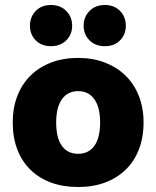

<svg xmlns="http://www.w3.org/2000/svg" viewBox="-20 -733 626 769"><path d="M293 16Q233 16 185 -1.5Q137 -19 102.5 -52.5Q68 -86 49.5 -134Q31 -182 31 -243Q31 -302 50 -350Q69 -398 103.5 -431.5Q138 -465 186 -483Q234 -501 293 -501Q352 -501 400 -482.5Q448 -464 482.5 -430.5Q517 -397 536 -349Q555 -301 555 -243Q555 -183 536.5 -135Q518 -87 483.5 -53.5Q449 -20 401 -2Q353 16 293 16ZM205 -243Q205 -180 228 -148.5Q251 -117 293 -117Q335 -117 358 -149Q381 -181 381 -243Q381 -303 358 -335.5Q335 -368 293 -368Q251 -368 228 -335.5Q205 -303 205 -243ZM184 -548Q146 -548 123 -571.5Q100 -595 100 -630Q100 -665 123 -689Q146 -713 184 -713Q222 -713 245.5 -689Q269 -665 269 -630Q269 -595 245.5 -571.5Q222 -548 184 -548ZM400 -548Q362 -548 338.5 -571.5Q315 -595 315 -630Q315 -665 338.5 -689Q362 -713 400 -713Q438 -713 461 -689Q484 -665 484 -630Q484 -595 461 -571.5Q438 -548 400 -548Z"/></svg>

Font: Baloo 2 Latin ExtraBold
Style: Regular
Weight: 400
Designer: Sarang Kulkarni and Ek Type
Foundry: Ek Type
Version: Version 1.001